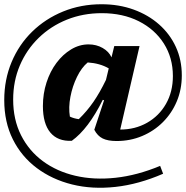

<svg xmlns="http://www.w3.org/2000/svg" viewBox="-23 -684 876 904"><path d="M315 -21Q249 -18 214 -60Q179 -102 179 -185Q179 -243 196 -295.5Q213 -348 243 -388Q273 -428 312 -451.5Q351 -475 394 -475Q431 -475 460.5 -458Q490 -441 502 -414L515 -467H634L543 -74Q613 -74 669.5 -106Q726 -138 758.5 -195Q791 -252 791 -326Q791 -412 748.5 -479Q706 -546 630.5 -584Q555 -622 456 -622Q368 -622 292 -591.5Q216 -561 159 -505.5Q102 -450 70.5 -376Q39 -302 39 -215Q39 -121 76 -47.5Q113 26 178.5 74.5Q244 123 331.5 143.5Q419 164 521 153Q623 142 731 97L745 134Q630 184 520.5 196Q411 208 316.5 184.5Q222 161 150 107Q78 53 37.5 -28Q-3 -109 -3 -213Q-3 -309 31.5 -391.5Q66 -474 128.5 -535Q191 -596 274.5 -630Q358 -664 455 -664Q537 -664 606 -639Q675 -614 726 -569Q777 -524 805 -463Q833 -402 833 -329Q833 -263 809.5 -207Q786 -151 744 -109Q702 -67 646 -43.5Q590 -20 526 -20Q485 -20 460.5 -32Q436 -44 421 -73L467 -212L461 -214Q393 -77 315 -21ZM306 -135Q325 -126 348 -123Q387 -161 417 -204.5Q447 -248 476 -308L489 -362Q448 -386 390 -390Q361 -366 339.5 -322Q318 -278 308.5 -228Q299 -178 306 -135Z"/></svg>

Font: Piazzolla SC
Style: Bold
Weight: 700
Designer: Juan Pablo del Peral
Foundry: Huerta Tipografica
Version: Version 1.330